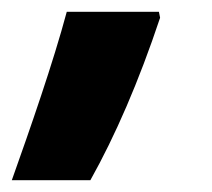

<svg xmlns="http://www.w3.org/2000/svg" viewBox="-79 -166 359 325"><path d="M-59 139H74C116 64 156 -28 192 -136L190 -146H34C11 -60 -28 52 -59 139Z"/></svg>

Font: Noto Sans ExtraCondensed Black
Style: Italic
Weight: 900
Width: 2
Italic angle: -12°
Designer: Monotype Design Team
Foundry: Monotype Imaging Inc.
Version: Version 2.013